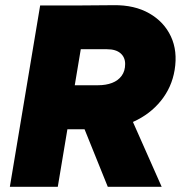

<svg xmlns="http://www.w3.org/2000/svg" viewBox="-20 -721 703 741"><path d="M214 -222 243 -392H358Q389 -392 412.5 -401Q436 -410 449.5 -428.5Q463 -447 463 -474Q463 -500 445 -515.5Q427 -531 393 -531H266L294 -700L419 -701Q499 -702 556 -669.5Q613 -637 639.5 -580.5Q666 -524 654 -451Q643 -384 601 -332Q559 -280 494.5 -251Q430 -222 351 -222ZM18 0 135 -700H320L203 0ZM396 0 285 -275 436 -379 604 0Z"/></svg>

Font: Figtree Light Black
Style: Italic
Weight: 900
Italic angle: -9.5°
Version: Version 2.000